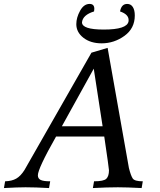

<svg xmlns="http://www.w3.org/2000/svg" viewBox="-83 -953 809 973"><path d="M634.8 0Q558.6 -3.9 514.6 -3.9Q460 -3.9 387.7 0L393.6 -34.2Q442.9 -34.2 456.1 -47.4Q469.2 -60.5 469.2 -90.3Q469.2 -99.6 445.3 -261.2H201.2Q108.9 -98.6 108.9 -64.5Q108.9 -47.9 123.3 -41Q137.7 -34.2 171.4 -34.2L165.5 0Q96.2 -3.9 46.4 -3.9Q6.3 -3.9 -63 0L-57.1 -34.2Q-22.9 -35.2 -0.7 -47.9Q21.5 -60.5 41 -91.3L380.4 -686L462.4 -710.4L570.3 -101.6Q580.1 -62.5 589.8 -48.3Q599.6 -34.2 640.6 -34.2ZM437 -313 392.1 -605 230.5 -313ZM432.1 -733.4Q376 -733.4 339.8 -761.5Q303.7 -789.6 303.7 -830.6Q303.7 -863.8 322.8 -898.4Q341.8 -933.1 371.1 -933.1Q395 -933.1 395 -908.2Q395 -902.3 393.6 -895Q336.4 -877.4 332.5 -839.8Q332.5 -803.2 442.9 -803.2Q561 -803.2 568.4 -844.7L568.8 -851.1Q568.8 -880.4 525.4 -895Q532.2 -933.1 561.5 -933.1Q580.1 -933.1 590.1 -917.5Q600.1 -901.9 600.1 -874.5Q600.1 -809.1 547.6 -771.2Q495.1 -733.4 432.1 -733.4Z"/></svg>

Font: Kelvinch
Style: Italic
Weight: 400
Italic angle: -10°
Designer: Paul James Miller
Foundry: High-Logic / Made with FontCreator
Version: Version 3.40;July 22, 2017;FontCreator 11.0.0.2388 64-bit